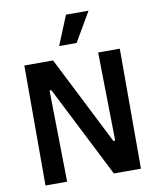

<svg xmlns="http://www.w3.org/2000/svg" viewBox="-96 -966 854 1040"><g transform="rotate(-10 331.5 -446.0)"><path d="M69 0V-660H227L473 -174H483L475 -660H594V0H445L190 -503H180L188 0ZM369 -731H273L339 -892H463Z"/></g></svg>

Font: Bricolage Grotesque SemiCondensed SemiBold
Style: Regular
Weight: 600
Width: 4
Designer: Mathieu Triay
Foundry: Atelier Triay
Version: Version 1.001;gftools[0.9.33.dev8+g029e19f]